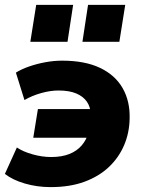

<svg xmlns="http://www.w3.org/2000/svg" viewBox="-22 -754 591 785"><path d="M185 11Q130 11 80 -3.5Q30 -18 -2 -43L47 -151Q72 -134 111 -123Q150 -112 187 -112Q231 -112 262 -124.5Q293 -137 312.5 -160Q332 -183 339 -211L348 -191H114L133 -308H360L349 -287Q348 -317 333 -338.5Q318 -360 289.5 -372Q261 -384 217 -384Q184 -384 146.5 -373.5Q109 -363 78 -345L43 -457Q65 -471 96.5 -482Q128 -493 163 -499.5Q198 -506 232 -506Q325 -506 387 -476.5Q449 -447 479.5 -393.5Q510 -340 508 -269Q507 -211 485.5 -160.5Q464 -110 423.5 -71.5Q383 -33 323.5 -11Q264 11 185 11ZM315 -583 338 -734H490L466 -583ZM102 -583 126 -734H277L254 -583Z"/></svg>

Font: Nunito Sans 11pt Black
Style: Italic
Weight: 900
Italic angle: -9°
Version: Version 3.101;gftools[0.9.27]